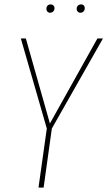

<svg xmlns="http://www.w3.org/2000/svg" viewBox="-20 -857 490 877"><path d="M208 -798.8Q201.2 -798.8 196.5 -804Q191.9 -809.1 191.9 -815.9Q191.9 -825.2 197 -831.1Q202.1 -836.9 211.9 -836.9Q219.2 -836.9 224.1 -832Q229 -827.1 229 -819.8Q229 -811 223.4 -804.9Q217.8 -798.8 208 -798.8ZM347.2 -798.8Q339.8 -798.8 335 -804Q330.1 -809.1 330.1 -815.9Q330.1 -825.2 335.7 -831.1Q341.3 -836.9 351.1 -836.9Q358.4 -836.9 362.8 -832Q367.2 -827.1 367.2 -819.8Q367.2 -811 361.8 -804.9Q356.4 -798.8 347.2 -798.8ZM450.2 -681.2 216.8 -270 179.2 0H155.8L193.8 -270L75.2 -681.2H98.1L208 -293L424.8 -681.2Z"/></svg>

Font: Fira Sans Compressed Thin
Style: Italic
Weight: 100
Width: 3
Italic angle: -8°
Designer: Carrois Corporate & Edenspiekermann AG
Foundry: Carrois Corporate GbR & Edenspiekermann AG
Version: Version 4.203;PS 004.203;hotconv 1.0.88;makeotf.lib2.5.64775